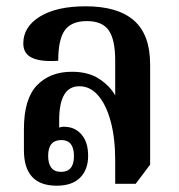

<svg xmlns="http://www.w3.org/2000/svg" viewBox="-20 -580 568 610"><path d="M160 10Q56 10 56 -103V-170Q56 -266 97.5 -309Q139 -352 208 -352Q261 -352 295 -329.5Q329 -307 346 -277V-388Q346 -454 325.5 -483.5Q305 -513 256 -513Q207 -513 186 -484Q165 -455 165 -387Q111 -383 82.5 -396Q54 -409 54 -442Q54 -495 107 -527.5Q160 -560 252 -560Q354 -560 405.5 -515Q457 -470 457 -375V-57L411 4H346V-71Q346 -140 332 -193Q318 -246 292.5 -276Q267 -306 232 -306Q168 -306 168 -198V-175Q172 -176 177.5 -177Q183 -178 188 -177Q219 -176 239.5 -152Q260 -128 260 -85Q260 -41 234.5 -15.5Q209 10 160 10ZM174 -34Q215 -34 215 -84Q215 -135 175 -135Q133 -135 133 -85Q133 -34 174 -34Z"/></svg>

Font: Noto Serif Thai Condensed SemiBold
Style: Regular
Weight: 600
Width: 3
Designer: Monotype Design Team
Foundry: Monotype Imaging Inc.
Version: Version 2.002; ttfautohint (v1.8.4.7-5d5b)